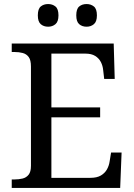

<svg xmlns="http://www.w3.org/2000/svg" viewBox="-20 -929 663 949"><path d="M38 0V-42H51Q73 -42 91.5 -46.5Q110 -51 121.5 -65.5Q133 -80 133 -109V-600Q133 -632 122 -647Q111 -662 92.5 -667Q74 -672 51 -672H38V-714H542L547 -539H495L490 -582Q488 -604 478.5 -622.5Q469 -641 450.5 -652.5Q432 -664 402 -664H234V-398H475V-349H234V-50H427Q459 -50 478.5 -61.5Q498 -73 508.5 -91.5Q519 -110 522 -132L529 -175H581L574 0ZM408 -797Q386 -797 371.5 -809.5Q357 -822 357 -853Q357 -885 371.5 -897Q386 -909 408 -909Q429 -909 444 -897Q459 -885 459 -853Q459 -822 444 -809.5Q429 -797 408 -797ZM218 -797Q196 -797 181.5 -809.5Q167 -822 167 -853Q167 -885 181.5 -897Q196 -909 218 -909Q239 -909 254 -897Q269 -885 269 -853Q269 -822 254 -809.5Q239 -797 218 -797Z"/></svg>

Font: Noto Serif Myanmar
Style: Regular
Weight: 400
Designer: Ben Mitchell and the Monotype Design Team
Foundry: Monotype Imaging Inc.
Version: Version 2.106